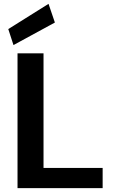

<svg xmlns="http://www.w3.org/2000/svg" viewBox="-20 -977 602 997"><path d="M71 0V-700H206V-105H513V0ZM50 -743 23 -826 232 -957 265 -860Z"/></svg>

Font: DM Sans 12pt
Style: Bold
Weight: 700
Version: Version 4.004;gftools[0.9.30]